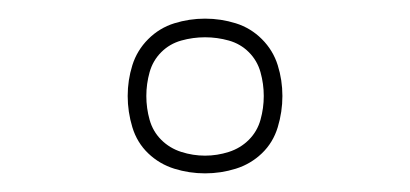

<svg xmlns="http://www.w3.org/2000/svg" viewBox="-20 -764 440 206"><path d="M200 -578Q183 -578 167 -583Q151 -588 139 -599.5Q127 -611 122 -627.5Q117 -644 117 -661Q117 -678 122 -694Q127 -710 139 -722Q151 -734 167 -739Q183 -744 200 -744Q217 -744 233 -739Q249 -734 261 -722Q273 -710 278 -694Q283 -678 283 -661Q283 -644 278 -627.5Q273 -611 261 -599.5Q249 -588 233 -583Q217 -578 200 -578ZM200 -597Q213 -597 225.5 -601Q238 -605 247 -614Q256 -623 259.5 -635.5Q263 -648 263 -661Q263 -674 259.5 -686.5Q256 -699 247 -708Q238 -717 225.5 -720.5Q213 -724 200 -724Q187 -724 174.5 -720.5Q162 -717 153 -708Q144 -699 140.5 -686.5Q137 -674 137 -661Q137 -648 140.5 -635.5Q144 -623 153 -614Q162 -605 174.5 -601Q187 -597 200 -597Z"/></svg>

Font: Iosevka Aile Thin
Style: Regular
Weight: 100
Designer: Belleve Invis
Foundry: Belleve Invis
Version: Version 31.1.0; ttfautohint (v1.8.4)